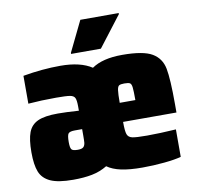

<svg xmlns="http://www.w3.org/2000/svg" viewBox="-80 -792 903 882"><g transform="rotate(-10 371.5 -351.0)"><path d="M712 -214H463Q463 -171 468.5 -156Q474 -141 492 -137Q510 -133 561 -133Q619 -133 696 -138V-10Q668 -2 617 3Q566 8 515 8Q455 8 415.5 -0.5Q376 -9 351 -27Q318 -7 280 0.5Q242 8 192 8Q122 8 86 -8.5Q50 -25 37 -58Q24 -91 24 -149Q24 -209 36.5 -242Q49 -275 81 -289.5Q113 -304 174 -304Q212 -304 272 -300V-319Q272 -349 266.5 -360Q261 -371 243.5 -374Q226 -377 179 -377Q110 -377 49 -372V-502Q140 -518 224 -518Q317 -518 370 -483Q420 -518 512 -518Q610 -518 651.5 -493.5Q693 -469 702.5 -419.5Q712 -370 712 -254ZM463 -303H536Q536 -347 534 -363Q532 -379 525 -383Q518 -387 499 -387Q482 -387 475 -383Q468 -379 465.5 -362Q463 -345 463 -303ZM272 -214H238Q214 -214 207.5 -205.5Q201 -197 201 -166Q201 -141 206.5 -132.5Q212 -124 236 -124Q254 -124 261.5 -130Q269 -136 271 -150Q272 -160 272 -186ZM282 -563V-568L351 -710H530V-705L421 -563Z"/></g></svg>

Font: Saira Semi Condensed Black
Style: Regular
Weight: 900
Width: 4
Designer: Hector Gatti with collaboration of the Omnibus-Type team
Foundry: Omnibus-Type
Version: Version 1.001; ttfautohint (v1.8)